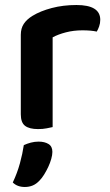

<svg xmlns="http://www.w3.org/2000/svg" viewBox="-20 -508 437 766"><path d="M190 -1Q181 1 166 4Q151 7 132 7Q97 7 80 -6Q63 -19 63 -52V-369Q63 -395 75 -413Q87 -431 110 -445Q141 -464 186.5 -476Q232 -488 285 -488Q380 -488 380 -429Q380 -415 375.5 -402.5Q371 -390 366 -382Q343 -387 309 -387Q274 -387 243 -379Q212 -371 190 -359ZM138 212Q125 226 110.5 232Q96 238 79 238Q49 238 31 220Q49 182 59.5 143.5Q70 105 75 71Q88 65 103 61Q118 57 134 57Q158 57 173.5 66.5Q189 76 189 98Q189 110 184.5 126Q180 142 172.5 158Q165 174 156 188.5Q147 203 138 212Z"/></svg>

Font: Baloo Tammudu 2 SemiBold
Style: Regular
Weight: 600
Designer: Maithili Shingre, Omkar Shende and Ek Type
Foundry: Ek Type
Version: Version 1.640;hotconv 1.0.111;makeotfexe 2.5.65597; ttfautoh